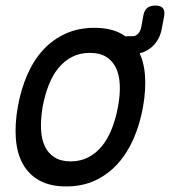

<svg xmlns="http://www.w3.org/2000/svg" viewBox="-20 -660 640 690"><path d="M433 -465Q416 -465 409 -473Q402 -481 405 -498Q408 -515 417 -522.5Q426 -530 443 -530H457Q468 -530 476.5 -539Q485 -548 488 -565L495 -603Q498 -622 508.5 -631Q519 -640 538 -640Q557 -640 565 -631Q573 -622 570 -603L562 -560Q555 -517 525.5 -491Q496 -465 451 -465ZM218 10Q160 10 121.5 -11.5Q83 -33 62 -71Q41 -109 37 -161.5Q33 -214 44 -276Q55 -338 77.5 -390Q100 -442 134 -479.5Q168 -517 214.5 -538.5Q261 -560 319 -560Q378 -560 416.5 -538.5Q455 -517 476 -479.5Q497 -442 501 -390Q505 -338 494 -276Q483 -214 460 -161.5Q437 -109 402.5 -71Q368 -33 322 -11.5Q276 10 218 10ZM234 -80Q269 -80 297 -94.5Q325 -109 346 -134.5Q367 -160 381.5 -196.5Q396 -233 404 -276Q412 -319 410.5 -354.5Q409 -390 397 -415.5Q385 -441 362 -455.5Q339 -470 303 -470Q267 -470 239 -455.5Q211 -441 190 -415.5Q169 -390 155 -354Q141 -318 133 -275Q126 -232 127.5 -196Q129 -160 141 -134.5Q153 -109 176 -94.5Q199 -80 234 -80Z"/></svg>

Font: Maple Mono
Style: Italic
Weight: 400
Italic angle: -10°
Monospace: yes
Designer: subframe7536
Version: Version 7.300